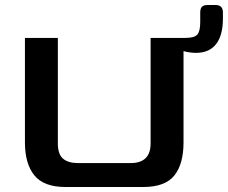

<svg xmlns="http://www.w3.org/2000/svg" viewBox="-20 -740 914 770"><path d="M874 -690V-666Q874 -598 846.5 -563Q819 -528 766 -528Q742 -528 716 -535V-169Q716 -82 679 -36Q642 10 554 10H243Q156 10 118 -36.5Q80 -83 80 -169V-588H212V-165Q212 -121 233 -103.5Q254 -86 292 -86H504Q584 -86 584 -165V-588H724Q760 -588 771.5 -601.5Q783 -615 783 -651V-690Q783 -706 790 -713Q797 -720 813 -720H844Q874 -720 874 -690Z"/></svg>

Font: Gold
Style: Regular
Weight: 400
Designer: jaiki
Version: Version 1.000